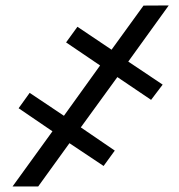

<svg xmlns="http://www.w3.org/2000/svg" viewBox="-20 -675 649 695"><path d="M272.5 -213.9 395.5 -129.9 355 -74.2 231.4 -156.7 118.2 0H25.4L169.9 -199.7L47.4 -283.2L87.4 -338.9L211.4 -255.9L342.3 -438L219.2 -521.5L260.3 -578.1L383.8 -495.1L499.5 -654.8L590.8 -655.3L444.3 -452.1L568.8 -368.7L526.9 -313.5L404.8 -396Z"/></svg>

Font: RobotoInd
Style: Bold Italic
Weight: 700
Italic angle: -12°
Designer: Google
Version: Version 2.001150; 2014